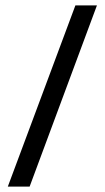

<svg xmlns="http://www.w3.org/2000/svg" viewBox="-20 -693 390 713"><path d="M340 -673 90 0H9L260 -673Z"/></svg>

Font: Almarai
Style: Regular
Weight: 400
Designer: Boutros International 2019
Foundry: Created by Boutros International 2019
Version: Version 1.10